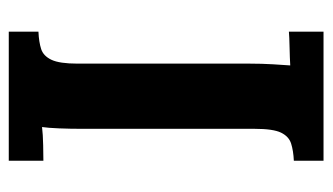

<svg xmlns="http://www.w3.org/2000/svg" viewBox="-176 -564 740 427"><g transform="rotate(90 193.5 -350.0)"><path d="M337 -634Q315 -633 299 -628Q283 -623 274.5 -605.5Q266 -588 266 -547V-164Q266 -137 265 -112Q264 -87 262 -74Q278 -76 302.5 -76.5Q327 -77 337 -77V0H50V-66Q73 -67 88.5 -72Q104 -77 112.5 -95Q121 -113 121 -153V-536Q121 -563 122.5 -588Q124 -613 125 -626Q109 -625 85 -624.5Q61 -624 50 -623V-700H337Z"/></g></svg>

Font: Lora
Style: Weight 700
Weight: 700
Designer: Olga Karpushina, Alexei Vanyashin (Cyrillic)
Foundry: Cyreal
Version: Version 3.001